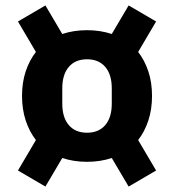

<svg xmlns="http://www.w3.org/2000/svg" viewBox="-20 -702 640 706"><path d="M300 -107Q251 -107 209 -121L147 -16L46 -75L112 -187Q88 -218 74.5 -259Q61 -300 61 -349Q61 -399 74.5 -439.5Q88 -480 112 -511L46 -623L147 -682L209 -577Q251 -591 300 -591Q349 -591 391 -577L453 -682L554 -623L488 -511Q512 -480 525.5 -439.5Q539 -399 539 -349Q539 -300 525.5 -259Q512 -218 488 -187L554 -75L453 -16L391 -121Q349 -107 300 -107ZM300 -214Q343 -214 367 -242Q391 -270 391 -321V-377Q391 -428 367 -456Q343 -484 300 -484Q257 -484 233 -456Q209 -428 209 -377V-321Q209 -270 233 -242Q257 -214 300 -214Z"/></svg>

Font: Lilex
Style: Regular
Weight: 400
Monospace: yes
Designer: Mike Abbink, Paul van der Laan, Pieter van Rosmalen, Mikhael Khrustik
Foundry: Mikhael Khrustik
Version: Version 2.510